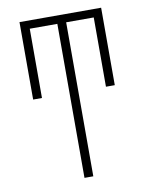

<svg xmlns="http://www.w3.org/2000/svg" viewBox="-83 -796 666 857"><g transform="rotate(-10 250.0 -367.5)"><path d="M230 0V-698H105V-384H65V-735H435V-384H395V-698H270V0Z"/></g></svg>

Font: Iosevka SS04 Extralight
Style: Regular
Weight: 200
Monospace: yes
Designer: Belleve Invis
Foundry: Belleve Invis
Version: Version 19.0.0; ttfautohint (v1.8.4)